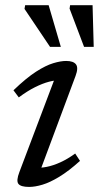

<svg xmlns="http://www.w3.org/2000/svg" viewBox="-20 -726 389 756"><path d="M56.5 -49 201.5 -432.5 218.5 -409.5Q198.5 -411 173 -404.2Q147.5 -397.5 117.5 -382.5Q87.5 -367.5 54 -342.5L33 -370.5Q83.5 -419 122 -443.8Q160.5 -468.5 189.8 -477.2Q219 -486 240.5 -486Q269 -486 279.2 -472.5Q289.5 -459 277.5 -427L133 -39.5L118 -65.5Q138.5 -64 164 -69Q189.5 -74 218 -87Q246.5 -100 276 -121.5L295 -92.5Q250 -52 213.2 -29.8Q176.5 -7.5 147.2 1.2Q118 10 94.5 10Q62 10 52.5 -2Q43 -14 56.5 -49ZM219.5 -541.5H177L76.5 -691L79 -705.5H171.5ZM349 -541.5H311L254 -692L256 -705.5H344.5Z"/></svg>

Font: Newsreader 11pt
Style: Italic
Weight: 400
Italic angle: -17°
Version: Version 1.003